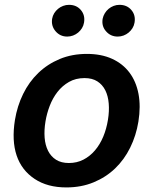

<svg xmlns="http://www.w3.org/2000/svg" viewBox="-20 -780 648 810"><path d="M43 -273.8Q52.6 -332.7 77.6 -383.7Q102.6 -434.7 141.5 -472.1Q180.4 -509.6 232.1 -531.1Q283.7 -552.6 346.9 -552.6Q407.3 -552.6 452.6 -532Q497.9 -511.4 526.1 -473.9Q554.3 -436.4 564.3 -383.9Q574.2 -331.3 563.9 -267Q554.3 -208.1 529.3 -157.3Q504.3 -106.5 465.4 -69.2Q426.5 -32 374.6 -10.7Q322.8 10.7 259.9 10.7Q180 10.7 126.1 -25.2Q71 -61.8 50.1 -124.3Q29.1 -186.8 43 -273.8ZM270.6 -92.3Q304.3 -92.3 331.9 -106.5Q359.4 -120.7 380.5 -145.4Q401.6 -170.1 415.5 -203.3Q429.3 -236.5 435.4 -274.5Q441.4 -311.1 438.7 -343.2Q436.1 -375.4 424.2 -399.1Q412.3 -422.9 390.6 -436.8Q369 -450.6 336.6 -450.6Q299.4 -450.6 271 -434.3Q242.5 -418 222.3 -391.9Q202.1 -365.8 189.6 -333.1Q177.2 -300.4 171.9 -267.8Q165.8 -231.2 168.3 -199.2Q170.8 -167.3 182.9 -143.5Q195 -119.7 216.6 -106Q238.3 -92.3 270.6 -92.3ZM199.9 -700.6Q202.1 -713.4 208.6 -724.1Q215.2 -734.7 224.8 -742.7Q234.4 -750.7 246.3 -755.1Q258.2 -759.6 271 -759.6Q302.6 -759.6 321 -737.9Q339.8 -715.9 334.5 -684.7Q332.4 -671.9 325.8 -661.2Q319.2 -650.6 309.7 -642.6Q300.1 -634.6 288.2 -630.1Q276.3 -625.7 263.5 -625.7Q233.7 -625.7 214.5 -648.1Q195.3 -670.5 199.9 -700.6ZM413 -700.6Q415.5 -713.1 422.1 -723.9Q428.6 -734.7 438.2 -742.7Q447.8 -750.7 459.5 -755.1Q471.2 -759.6 484 -759.6Q515.6 -759.6 534.1 -737.9Q552.9 -715.9 547.6 -684.7Q545.5 -671.9 538.9 -661.2Q532.3 -650.6 522.7 -642.6Q513.1 -634.6 501.2 -630.1Q489.3 -625.7 476.6 -625.7Q446.4 -625.7 427.2 -648.1Q408 -669.7 413 -700.6Z"/></svg>

Font: Inter P Semi Bold
Style: Italic
Weight: 600
Italic angle: 9.39999°
Designer: Rasmus Andersson
Foundry: rsms
Version: Version 3.018;git-588b23468